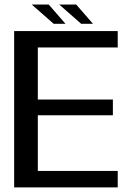

<svg xmlns="http://www.w3.org/2000/svg" viewBox="-20 -809 582 829"><path d="M41.1 0H488.3V-70.9H143.3V-311.3H467.4V-379.1H143.3V-604.1H488.3V-675H41.1ZM330.6 -706.1H381.6L309 -789.4H235.7ZM211.9 -706.1H262.9L190.3 -789.4H117Z"/></svg>

Font: Anybody Thin
Style: Regular
Weight: 100
Designer: Tyler Finck
Foundry: Etcetera Type Company
Version: Version 1.114;gftools[0.9.25]